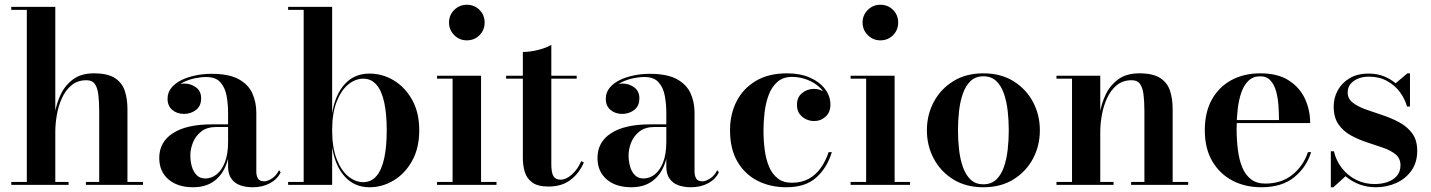

<svg xmlns="http://www.w3.org/2000/svg" viewBox="-20 -779 6030 809"><path d="M27.5 0V-12.5H93V-737.5H27.5V-750H213V-12.5H269V0ZM342 0V-12.5H398V-309.5Q398 -351.5 394.2 -381Q390.5 -410.5 379.2 -425.8Q368 -441 344.5 -441Q307 -441 281.5 -420Q256 -399 241 -365.8Q226 -332.5 219.5 -294.8Q213 -257 213 -223.5L203.5 -221Q203.5 -256.5 210.5 -299.2Q217.5 -342 235.8 -380.8Q254 -419.5 288 -444.8Q322 -470 376 -470Q433 -470 463.5 -450.5Q494 -431 505.5 -397Q517 -363 517 -319.5V-12.5H582.5V0Z M1044.5 10Q1016 10 992.5 1.8Q969 -6.5 955 -25.8Q941 -45 941 -77.5V-304.5Q941 -340.5 934.8 -375Q928.5 -409.5 908.8 -432Q889 -454.5 849 -454.5Q826 -454.5 800.2 -449Q774.5 -443.5 752 -432.2Q729.5 -421 715.5 -403.8Q701.5 -386.5 701.5 -363H687Q687 -392 708 -409.5Q729 -427 755.5 -427Q784 -427 805.8 -411Q827.5 -395 827.5 -365Q827.5 -331.5 805.2 -315.2Q783 -299 755.5 -299Q726 -299 706 -315.8Q686 -332.5 686 -363Q686 -389 702 -408.8Q718 -428.5 744.5 -441.5Q771 -454.5 804 -461.2Q837 -468 871 -468Q944.5 -468 985.5 -445.5Q1026.5 -423 1043.2 -385.8Q1060 -348.5 1060 -304.5V-55.5Q1060 -38.5 1067 -26.8Q1074 -15 1093.5 -15Q1107 -15 1125.8 -27Q1144.5 -39 1155.5 -62L1162.5 -53Q1149 -24 1117.5 -7Q1086 10 1044.5 10ZM793.5 10Q728.5 10 689.8 -23.2Q651 -56.5 651 -113.5Q651 -180.5 708.5 -217.8Q766 -255 872.5 -255H987.5V-244H892.5Q852 -244 827.8 -224.8Q803.5 -205.5 792.8 -178Q782 -150.5 782 -124.5Q782 -100 788.2 -77.8Q794.5 -55.5 808.5 -41.2Q822.5 -27 845 -27Q870 -27 891.8 -43.5Q913.5 -60 927.2 -94.2Q941 -128.5 941 -181.5H949Q949 -123.5 931.2 -80.5Q913.5 -37.5 879 -13.8Q844.5 10 793.5 10Z M1537 10Q1474 10 1433.2 -34.5Q1392.5 -79 1379.5 -158V0H1194V-12.5H1259.5V-737.5H1194V-750H1379.5V-301.5Q1392.5 -381 1433 -425Q1473.5 -469 1537 -469Q1591 -469 1638.8 -440.5Q1686.5 -412 1716.5 -358.5Q1746.5 -305 1746.5 -230Q1746.5 -155 1716.5 -101.2Q1686.5 -47.5 1638.8 -18.8Q1591 10 1537 10ZM1511 -11.5Q1544 -11.5 1566 -37Q1588 -62.5 1598.8 -111.5Q1609.5 -160.5 1609.5 -230Q1609.5 -299.5 1598.8 -348.2Q1588 -397 1566 -422.2Q1544 -447.5 1511 -447.5Q1477 -447.5 1447 -422.8Q1417 -398 1398.2 -349.8Q1379.5 -301.5 1379.5 -230Q1379.5 -158.5 1398.2 -109.8Q1417 -61 1447 -36.2Q1477 -11.5 1511 -11.5Z M1947 -609Q1916 -609 1894 -631Q1872 -653 1872 -684Q1872 -715.5 1894 -737.2Q1916 -759 1947 -759Q1979 -759 2000.5 -737.2Q2022 -715.5 2022 -684Q2022 -652.5 2000.5 -630.8Q1979 -609 1947 -609ZM2007 -460V-12.5H2072V0H1821.5V-12.5H1887V-447.5H1821.5V-460Z M2291.5 7Q2246 7 2222.8 -10Q2199.5 -27 2191.2 -54.5Q2183 -82 2183 -114V-560Q2212.5 -560 2247 -568.5Q2281.5 -577 2303 -590V-88.5Q2303 -51 2312 -36.5Q2321 -22 2341.5 -22Q2365.5 -22 2390 -44Q2414.5 -66 2429 -100L2440 -94.5Q2421 -49.5 2384.2 -21.2Q2347.5 7 2291.5 7ZM2112.5 -447.5V-460H2410V-447.5Z M2891 10Q2862.5 10 2839 1.8Q2815.5 -6.5 2801.5 -25.8Q2787.5 -45 2787.5 -77.5V-304.5Q2787.5 -340.5 2781.2 -375Q2775 -409.5 2755.2 -432Q2735.5 -454.5 2695.5 -454.5Q2672.5 -454.5 2646.8 -449Q2621 -443.5 2598.5 -432.2Q2576 -421 2562 -403.8Q2548 -386.5 2548 -363H2533.5Q2533.5 -392 2554.5 -409.5Q2575.5 -427 2602 -427Q2630.5 -427 2652.2 -411Q2674 -395 2674 -365Q2674 -331.5 2651.8 -315.2Q2629.5 -299 2602 -299Q2572.5 -299 2552.5 -315.8Q2532.5 -332.5 2532.5 -363Q2532.5 -389 2548.5 -408.8Q2564.5 -428.5 2591 -441.5Q2617.5 -454.5 2650.5 -461.2Q2683.5 -468 2717.5 -468Q2791 -468 2832 -445.5Q2873 -423 2889.8 -385.8Q2906.5 -348.5 2906.5 -304.5V-55.5Q2906.5 -38.5 2913.5 -26.8Q2920.5 -15 2940 -15Q2953.5 -15 2972.2 -27Q2991 -39 3002 -62L3009 -53Q2995.5 -24 2964 -7Q2932.5 10 2891 10ZM2640 10Q2575 10 2536.2 -23.2Q2497.5 -56.5 2497.5 -113.5Q2497.5 -180.5 2555 -217.8Q2612.5 -255 2719 -255H2834V-244H2739Q2698.5 -244 2674.2 -224.8Q2650 -205.5 2639.2 -178Q2628.5 -150.5 2628.5 -124.5Q2628.5 -100 2634.8 -77.8Q2641 -55.5 2655 -41.2Q2669 -27 2691.5 -27Q2716.5 -27 2738.2 -43.5Q2760 -60 2773.8 -94.2Q2787.5 -128.5 2787.5 -181.5H2795.5Q2795.5 -123.5 2777.8 -80.5Q2760 -37.5 2725.5 -13.8Q2691 10 2640 10Z M3293 10Q3226 10 3172.2 -17.2Q3118.5 -44.5 3087.2 -98Q3056 -151.5 3056 -230Q3056 -298.5 3084 -352.8Q3112 -407 3165.5 -438.5Q3219 -470 3296 -470Q3351.5 -470 3392.5 -452Q3433.5 -434 3456.2 -404Q3479 -374 3479 -338.5Q3479 -306 3458.8 -287.5Q3438.5 -269 3410 -269Q3393.5 -269 3377 -276.2Q3360.5 -283.5 3349.2 -298.8Q3338 -314 3338 -337.5Q3338 -369.5 3359.8 -387Q3381.5 -404.5 3410 -404.5Q3437 -404.5 3457.5 -387.5Q3478 -370.5 3478 -338.5H3466.5Q3466.5 -365.5 3453 -387Q3439.5 -408.5 3417.8 -423.8Q3396 -439 3369.8 -447Q3343.5 -455 3318 -455Q3279 -455 3255 -433.5Q3231 -412 3218.5 -377.8Q3206 -343.5 3201.5 -304.5Q3197 -265.5 3197 -230Q3197 -187 3202.2 -147.2Q3207.5 -107.5 3220.5 -76.5Q3233.5 -45.5 3257 -27.2Q3280.5 -9 3316.5 -9Q3357.5 -9 3387.5 -25.5Q3417.5 -42 3438.2 -71.2Q3459 -100.5 3471.5 -138H3485Q3465.5 -73 3420 -31.5Q3374.5 10 3293 10Z M3689.5 -609Q3658.5 -609 3636.5 -631Q3614.5 -653 3614.5 -684Q3614.5 -715.5 3636.5 -737.2Q3658.5 -759 3689.5 -759Q3721.5 -759 3743 -737.2Q3764.5 -715.5 3764.5 -684Q3764.5 -652.5 3743 -630.8Q3721.5 -609 3689.5 -609ZM3749.5 -460V-12.5H3814.5V0H3564V-12.5H3629.5V-447.5H3564V-460Z M4123.5 10Q4050 10 3996.8 -23Q3943.5 -56 3914.5 -110.5Q3885.5 -165 3885.5 -230Q3885.5 -295 3914.5 -349.5Q3943.5 -404 3996.8 -437Q4050 -470 4123.5 -470Q4197 -470 4250.2 -437Q4303.5 -404 4332.5 -349.5Q4361.5 -295 4361.5 -230Q4361.5 -165 4332.5 -110.5Q4303.5 -56 4250.2 -23Q4197 10 4123.5 10ZM4123.5 -2.5Q4156.5 -2.5 4177.5 -22.2Q4198.5 -42 4210 -75.2Q4221.5 -108.5 4226 -149Q4230.5 -189.5 4230.5 -230Q4230.5 -271 4226 -311.2Q4221.5 -351.5 4210 -384.8Q4198.5 -418 4177.5 -437.8Q4156.5 -457.5 4123.5 -457.5Q4090.5 -457.5 4069.8 -437.8Q4049 -418 4037.2 -384.8Q4025.5 -351.5 4021 -311.2Q4016.5 -271 4016.5 -230Q4016.5 -189.5 4021 -149Q4025.5 -108.5 4037.2 -75.2Q4049 -42 4069.8 -22.2Q4090.5 -2.5 4123.5 -2.5Z M4616 -460V-12.5H4672V0H4431.5V-12.5H4497V-447.5H4431.5V-460ZM4921 -319.5V-12.5H4986.5V0H4746V-12.5H4802V-309.5Q4802 -351.5 4798.2 -381Q4794.5 -410.5 4783.2 -425.8Q4772 -441 4748.5 -441Q4711 -441 4685.5 -420Q4660 -399 4644.8 -365.8Q4629.5 -332.5 4622.8 -294.8Q4616 -257 4616 -223.5L4607 -221Q4607 -256.5 4613.8 -299.2Q4620.5 -342 4639 -380.8Q4657.5 -419.5 4691.8 -444.8Q4726 -470 4780.5 -470Q4838 -470 4868.2 -450.5Q4898.5 -431 4909.8 -397Q4921 -363 4921 -319.5Z M5294.5 10Q5226.5 10 5172.8 -18.2Q5119 -46.5 5087.8 -100Q5056.5 -153.5 5056.5 -230Q5056.5 -306.5 5086.5 -360Q5116.5 -413.5 5169.2 -441.8Q5222 -470 5290 -470Q5364 -470 5410.2 -440.2Q5456.5 -410.5 5478.5 -362.8Q5500.5 -315 5500.5 -260.5H5123.5V-273H5369Q5369 -302.5 5366.8 -334.8Q5364.5 -367 5356.8 -394.8Q5349 -422.5 5333 -440Q5317 -457.5 5290 -457.5Q5260.5 -457.5 5241 -439.2Q5221.5 -421 5210.5 -389.5Q5199.5 -358 5195 -318.5Q5190.5 -279 5190.5 -236Q5190.5 -190 5195.8 -148.2Q5201 -106.5 5214 -74.5Q5227 -42.5 5250.8 -24Q5274.5 -5.5 5311 -5.5Q5380 -5.5 5426.2 -43.2Q5472.5 -81 5491 -138H5504.5Q5485 -74.5 5433.2 -32.2Q5381.5 10 5294.5 10Z M5587.5 10V-141.5H5600.5Q5610 -101 5634.8 -69.8Q5659.5 -38.5 5694.8 -21Q5730 -3.5 5771.5 -3.5Q5801.5 -3.5 5826.2 -12Q5851 -20.5 5866 -38.2Q5881 -56 5881 -82.5Q5881 -111.5 5860.8 -128.2Q5840.5 -145 5808.5 -156.2Q5776.5 -167.5 5740.2 -179.2Q5704 -191 5672 -208.5Q5640 -226 5619.8 -255Q5599.5 -284 5599.5 -330.5Q5599.5 -367 5616.8 -398.5Q5634 -430 5666.8 -449.5Q5699.5 -469 5747 -469Q5782 -469 5810.5 -457.8Q5839 -446.5 5860.5 -428L5910 -470H5921V-330H5908.5Q5900 -362 5878.8 -390.8Q5857.5 -419.5 5824.5 -437.8Q5791.5 -456 5747.5 -456Q5722.5 -456 5702.2 -447.8Q5682 -439.5 5670.2 -424.8Q5658.5 -410 5658.5 -390Q5658.5 -363 5679.8 -346.5Q5701 -330 5734.5 -318Q5768 -306 5805.2 -293.8Q5842.5 -281.5 5876 -263.5Q5909.5 -245.5 5930.5 -217Q5951.5 -188.5 5951.5 -143.5Q5951.5 -94.5 5927.2 -60.2Q5903 -26 5863.2 -8Q5823.5 10 5777.5 10Q5740 10 5707.5 -2.2Q5675 -14.5 5649.5 -36.5L5598.5 10Z"/></svg>

Font: Bodoni Moda 18pt SemiBold
Style: Regular
Weight: 600
Designer: Owen Earl
Foundry: indestructible type
Version: Version 2.005